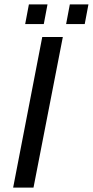

<svg xmlns="http://www.w3.org/2000/svg" viewBox="-20 -857 424 877"><path d="M40 0 173 -688H267L133 0ZM282 -747 299 -837H384L367 -747ZM95 -747 112 -837H197L180 -747Z"/></svg>

Font: Libra Sans Modern
Style: Italic
Weight: 400
Italic angle: -12°
Foundry: Stefan Peev, Context Ltd
Version: Version 1.000